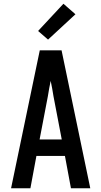

<svg xmlns="http://www.w3.org/2000/svg" viewBox="-20 -1003 540 1023"><path d="M39 0 192 -735H308L461 0H358L326 -172H174L142 0ZM309 -260 265 -490Q262 -511 258 -531.5Q254 -552 250 -572Q246 -552 242 -531.5Q238 -511 235 -490L191 -260ZM236 -792 183 -838 318 -983 382 -927Z"/></svg>

Font: Iosevka SS04 Semibold
Style: Regular
Weight: 600
Monospace: yes
Designer: Belleve Invis
Foundry: Belleve Invis
Version: Version 19.0.0; ttfautohint (v1.8.4)